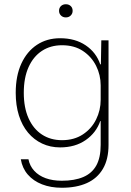

<svg xmlns="http://www.w3.org/2000/svg" viewBox="-20 -707 616 904"><path d="M271 177Q219 177 178 161Q137 145 111 115Q85 85 78 43H114Q120 74 141 97Q162 120 195 132Q228 144 271 144Q331 144 372 126.5Q413 109 433.5 72Q454 35 454 -25V-137H452Q433 -82 383.5 -47.5Q334 -13 263 -13Q217 -13 178.5 -31Q140 -49 112 -82.5Q84 -116 69 -163.5Q54 -211 54 -270Q54 -350 80.5 -407.5Q107 -465 154 -496Q201 -527 263 -527Q334 -527 383.5 -493.5Q433 -460 452 -404H455L457 -517H491V-25Q491 43 464.5 88Q438 133 389 155Q340 177 271 177ZM272 -47Q329 -47 370 -74Q411 -101 432.5 -144.5Q454 -188 454 -237V-305Q454 -354 432.5 -397Q411 -440 370.5 -467Q330 -494 272 -494Q218 -494 177.5 -467.5Q137 -441 114.5 -391Q92 -341 92 -270Q92 -200 114.5 -150Q137 -100 177.5 -73.5Q218 -47 272 -47ZM290 -625Q276 -625 267 -634Q258 -643 258 -656Q258 -670 267 -678.5Q276 -687 290 -687Q304 -687 313 -678.5Q322 -670 322 -656Q322 -643 313 -634Q304 -625 290 -625Z"/></svg>

Font: Mona Sans ExtraLight
Style: Regular
Weight: 200
Designer: Deni Anggara
Foundry: GitHub
Version: Version 2.000